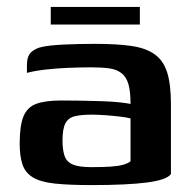

<svg xmlns="http://www.w3.org/2000/svg" viewBox="-20 -531 556 556"><path d="M245 5Q179 5 138 0.5Q97 -4 75 -17.5Q53 -31 45 -55Q37 -79 37 -116Q37 -167 48 -194Q59 -221 85.5 -230.5Q112 -240 157 -240Q182 -240 213.5 -239.5Q245 -239 275 -238Q305 -237 327.5 -234.5Q350 -232 358 -230Q358 -266 352 -287Q346 -308 332 -319Q318 -330 296.5 -333Q275 -336 245 -336Q211 -336 176.5 -334.5Q142 -333 111.5 -329.5Q81 -326 58 -320V-343Q58 -368 70 -379.5Q82 -391 101 -395Q123 -400 165.5 -402Q208 -404 256 -404Q318 -404 360 -398Q402 -392 427.5 -374Q453 -356 464 -321.5Q475 -287 475 -229V-27Q463 -10 405.5 -2.5Q348 5 245 5ZM244 -47Q278 -47 300.5 -48.5Q323 -50 337 -54Q351 -58 358 -64V-188Q348 -191 326.5 -193.5Q305 -196 283 -197.5Q261 -199 246 -199Q216 -199 197 -194.5Q178 -190 169.5 -174Q161 -158 161 -124Q161 -97 167 -79.5Q173 -62 191 -54.5Q209 -47 244 -47ZM127 -460V-511H385V-460Z"/></svg>

Font: Genos Thin SemiBold
Style: Regular
Weight: 600
Version: Version 1.010